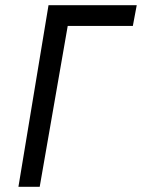

<svg xmlns="http://www.w3.org/2000/svg" viewBox="-20 -720 547 740"><path d="M167 -700H507L492 -620H241L133 0H51Z"/></svg>

Font: Von Book
Style: Italic
Weight: 400
Version: Version 4.000; ttfautohint (v1.8.4.7-5d5b)